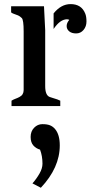

<svg xmlns="http://www.w3.org/2000/svg" viewBox="-20 -512 437 927"><path d="M198.2 -366.2V-96.2Q198.2 -52.2 219.7 -43.9Q226.6 -41 234.4 -39.1Q260.3 -31.7 271 -25.9V0H35.6V-25.9Q44.9 -31.7 55.2 -35.4Q65.4 -39.1 74.2 -43.9Q94.2 -54.2 94.2 -77.1V-359.9Q94.2 -416 85.2 -424.8Q76.2 -433.6 67.6 -437.5Q59.1 -441.4 49.8 -444.1Q40.5 -446.8 33.7 -452.1V-481.9H192.4ZM314.5 -416Q310.1 -418.9 303.2 -418.9Q270 -418.5 238.8 -372.1V-447.3Q274.9 -492.2 320.8 -492.2Q373.5 -492.2 391.6 -446.3Q397.5 -432.1 397.5 -408.2Q397.5 -384.3 383.3 -367.4Q369.1 -350.6 347.7 -350.6Q326.2 -350.6 314 -360.8Q301.8 -371.1 301.8 -386.2Q301.8 -401.4 314.5 -416ZM136.7 373.5Q156.7 350.6 170.9 325.7Q185.1 300.8 185.1 278.3Q185.1 241.2 173.3 210.4Q154.3 205.1 141.1 190.4Q127.9 175.8 127.9 148.9Q127.9 122.1 144.8 104.7Q161.6 87.4 184.6 87.4Q207.5 87.4 221.4 93Q235.4 98.6 246.1 111.3Q268.6 138.2 268.6 189.9Q268.6 297.4 177.2 394.5Z"/></svg>

Font: Stardos Stencil
Style: Regular
Weight: 400
Version: Version 1.000